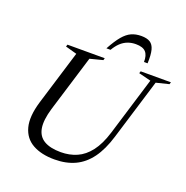

<svg xmlns="http://www.w3.org/2000/svg" viewBox="-156 -1050 1170 1205"><g transform="rotate(20 429.0 -447.5)"><path d="M211 -281.5Q186.5 -199.5 195.2 -147.5Q204 -95.5 245.2 -71Q286.5 -46.5 357.5 -46.5Q415.5 -46.5 464 -67.8Q512.5 -89 550.5 -138.2Q588.5 -187.5 614 -270.5L733 -660.5L651.5 -681L656 -695H858L853.5 -681L768.5 -660L644.5 -254Q616.5 -161.5 573.8 -103.2Q531 -45 472 -17.5Q413 10 335.5 10Q248 10 189.8 -22.5Q131.5 -55 113.5 -122.8Q95.5 -190.5 127 -295.5L238.5 -660L162.5 -681L167 -695H416L412 -681L326.5 -659ZM570 -845Q541 -845 516 -835.5Q491 -826 470.2 -806.5Q449.5 -787 432 -757H404.5Q436 -815 463 -847Q490 -879 519 -892Q548 -905 585 -905Q622 -905 643.5 -891.8Q665 -878.5 673.5 -846.2Q682 -814 679.5 -757H655.5Q656.5 -801.5 636.8 -823.2Q617 -845 570 -845Z"/></g></svg>

Font: Newsreader 48pt
Style: Italic
Weight: 400
Italic angle: -17°
Version: Version 1.003